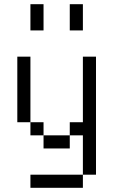

<svg xmlns="http://www.w3.org/2000/svg" viewBox="-20 -770 540 915"><path d="M187.5 -625H125V-750H187.5ZM62.5 -500H125V-187.5H62.5ZM125 62.5H375V125H125ZM125 -187.5H187.5V-125H125ZM187.5 -125H312.5V-62.5H187.5ZM312.5 -187.5H375V-500H437.5V62.5H375V-125H312.5ZM312.5 -750H375V-625H312.5Z"/></svg>

Font: ChillBitmapSE 16px
Style: Regular
Weight: 400
Designer: Designed by Warren2060
Foundry: ChillType
Version: Version 1.000